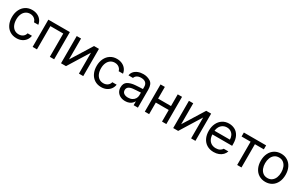

<svg xmlns="http://www.w3.org/2000/svg" viewBox="198 -1881 5018 3238"><g transform="rotate(30 2707.0 -262.0)"><path d="M42 -262.7Q42 -342.8 72 -405Q102.1 -467.3 156.5 -502.2Q210.9 -537.1 282.2 -537.1Q338.4 -537.1 383.8 -516.4Q429.2 -495.6 457.8 -457.8Q486.3 -419.9 493.2 -370.1H409.2Q403.3 -395.5 386.7 -416.5Q370.1 -437.5 344 -450.2Q317.9 -462.9 284.2 -462.9Q237.3 -462.9 201.4 -438.5Q165.5 -414.1 145.8 -369.4Q126 -324.7 126 -265.6Q126 -204.6 145.3 -159.2Q164.6 -113.8 200.4 -89.1Q236.3 -64.5 284.2 -64.5Q331.5 -64.5 365 -88.6Q398.4 -112.8 409.2 -156.2H493.2Q486.3 -108.4 459 -70.6Q431.6 -32.7 386.7 -11Q341.8 10.7 284.2 10.7Q210.4 10.7 155.5 -24.2Q100.6 -59.1 71.3 -121.1Q42 -183.1 42 -262.7Z M596.7 -530.3H1015.6V0H931.6V-453.1H680.7V0H596.7Z M1486.3 -530.3H1582V0H1498V-407.2L1246.1 0H1149.4V-530.3H1233.4V-123Z M1691.4 -262.7Q1691.4 -342.8 1721.4 -405Q1751.5 -467.3 1805.9 -502.2Q1860.4 -537.1 1931.6 -537.1Q1987.8 -537.1 2033.2 -516.4Q2078.6 -495.6 2107.2 -457.8Q2135.7 -419.9 2142.6 -370.1H2058.6Q2052.7 -395.5 2036.1 -416.5Q2019.5 -437.5 1993.4 -450.2Q1967.3 -462.9 1933.6 -462.9Q1886.7 -462.9 1850.8 -438.5Q1814.9 -414.1 1795.2 -369.4Q1775.4 -324.7 1775.4 -265.6Q1775.4 -204.6 1794.7 -159.2Q1814 -113.8 1849.9 -89.1Q1885.7 -64.5 1933.6 -64.5Q1981 -64.5 2014.4 -88.6Q2047.9 -112.8 2058.6 -156.2H2142.6Q2135.7 -108.4 2108.4 -70.6Q2081.1 -32.7 2036.1 -11Q1991.2 10.7 1933.6 10.7Q1859.9 10.7 1804.9 -24.2Q1750 -59.1 1720.7 -121.1Q1691.4 -183.1 1691.4 -262.7Z M2419.9 -306.6Q2453.1 -309.1 2494.4 -311.3Q2535.6 -313.5 2563.5 -314.5V-357.4Q2563.5 -408.7 2533 -436.3Q2502.4 -463.9 2443.4 -463.9Q2395 -463.9 2364.3 -444.1Q2333.5 -424.3 2324.2 -392.6H2236.3Q2241.7 -435.1 2269.5 -467.8Q2297.4 -500.5 2343.5 -518.8Q2389.6 -537.1 2447.3 -537.1Q2523.4 -537.1 2585 -498.3Q2646.5 -459.5 2646.5 -349.6V0H2563.5V-72.3H2559.6Q2549.8 -51.8 2529.5 -32.5Q2509.3 -13.2 2476.8 -0.2Q2444.3 12.7 2401.4 12.7Q2350.6 12.7 2309.6 -6.8Q2268.6 -26.4 2244.6 -63.2Q2220.7 -100.1 2220.7 -150.4Q2220.7 -232.9 2277.1 -266.6Q2333.5 -300.3 2419.9 -306.6ZM2416 -62.5Q2461.4 -62.5 2494.9 -80.6Q2528.3 -98.6 2545.9 -128.4Q2563.5 -158.2 2563.5 -192.4V-245.6L2429.7 -236.3Q2370.1 -232.4 2337.4 -210.4Q2304.7 -188.5 2304.7 -146.5Q2304.7 -106 2335.2 -84.2Q2365.7 -62.5 2416 -62.5Z M2865.2 -302.7H3116.2V-530.3H3200.2V0H3116.2V-225.6H2865.2V0H2781.2V-530.3H2865.2Z M3670.9 -530.3H3766.6V0H3682.6V-407.2L3430.7 0H3334V-530.3H3418V-123Z M3876 -260.7Q3876 -341.8 3906 -404.5Q3936 -467.3 3990.5 -502.2Q4044.9 -537.1 4116.2 -537.1Q4176.3 -537.1 4228 -510.5Q4279.8 -483.9 4312.3 -424.6Q4344.7 -365.2 4344.7 -272.5V-237.3H3960Q3961.9 -182.1 3982.9 -143.1Q4003.9 -104 4040.3 -83.7Q4076.7 -63.5 4124 -63.5Q4168.9 -63.5 4200 -80.3Q4231 -97.2 4247.1 -124H4336.9Q4324.2 -84 4294.7 -53.5Q4265.1 -22.9 4221.4 -6.1Q4177.7 10.7 4124 10.7Q4048.3 10.7 3992.2 -22.9Q3936 -56.6 3906 -118.2Q3876 -179.7 3876 -260.7ZM4259.8 -308.6Q4259.8 -353 4241.9 -387.9Q4224.1 -422.9 4191.4 -442.9Q4158.7 -462.9 4116.2 -462.9Q4071.8 -462.9 4037.4 -441.9Q4002.9 -420.9 3983.2 -385.5Q3963.4 -350.1 3960.4 -308.6Z M4403.8 -530.3H4837.4V-453.1H4663.6V0H4579.6V-453.1H4403.8Z M4888.2 -262.7Q4888.2 -344.2 4918.5 -406.5Q4948.7 -468.8 5003.7 -502.9Q5058.6 -537.1 5130.4 -537.1Q5201.7 -537.1 5256.1 -502.9Q5310.5 -468.8 5340.6 -406.5Q5370.6 -344.2 5370.6 -262.7Q5370.6 -181.2 5340.6 -119.1Q5310.5 -57.1 5256.1 -23.2Q5201.7 10.7 5130.4 10.7Q5058.6 10.7 5003.7 -23.2Q4948.7 -57.1 4918.5 -119.1Q4888.2 -181.2 4888.2 -262.7ZM5286.6 -262.7Q5286.6 -317.4 5269.3 -362.8Q5252 -408.2 5216.8 -435.5Q5181.6 -462.9 5130.4 -462.9Q5078.1 -462.9 5042.7 -435.5Q5007.3 -408.2 4989.7 -362.8Q4972.2 -317.4 4972.2 -262.7Q4972.2 -208 4989.7 -162.8Q5007.3 -117.7 5042.7 -90.6Q5078.1 -63.5 5130.4 -63.5Q5181.6 -63.5 5216.8 -90.6Q5252 -117.7 5269.3 -162.8Q5286.6 -208 5286.6 -262.7Z"/></g></svg>

Font: Pretendard GOV
Style: Regular
Weight: 400
Designer: Base glyphs from Inter by Rasmus Andersson; Hangeul glyphs from Noto Sans CJK(Source Han Sans) by Jang Soo-young and Kan
Foundry: Kil Hyung-jin
Version: Version 1.309